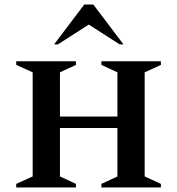

<svg xmlns="http://www.w3.org/2000/svg" viewBox="-20 -832 786 852"><path d="M52 0V-16L125 -49V-511L52 -544V-560H317V-544L246 -511V-315H501V-511L430 -544V-560H694V-544L622 -511V-49L694 -16V0H430V-16L501 -49V-264H246V-49L317 -16V0ZM220 -635 354 -812H394L528 -635H511L374 -723L237 -635Z"/></svg>

Font: Spectral SC SemiBold
Style: Regular
Weight: 600
Designer: Jean-Baptiste Levee
Foundry: Production Type
Version: Version 2.001